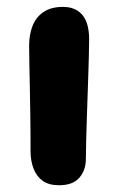

<svg xmlns="http://www.w3.org/2000/svg" viewBox="-20 -533 346 563"><path d="M153.2 10.2Q123.4 10.2 105.3 -2.7Q87.2 -15.6 78.4 -38.5Q69.6 -61.4 69.6 -89Q69.6 -153.6 68.8 -198.4Q68 -243.2 67.5 -276.2Q67 -309.2 66.2 -338.2Q65.4 -367.2 65.4 -399.6Q65.4 -431 75.3 -456.8Q85.2 -482.6 107.5 -497.7Q129.8 -512.8 164.8 -512.8Q200.2 -512.8 220.3 -490.6Q240.4 -468.4 241.4 -421Q241.4 -401.2 240.5 -366Q239.6 -330.8 238.1 -288.5Q236.6 -246.2 235.2 -203.5Q233.8 -160.8 232.8 -125Q231.8 -89.2 231.8 -67.4Q231.8 -34.2 212.8 -12Q193.8 10.2 153.2 10.2Z"/></svg>

Font: Shantell Sans Light
Style: Regular
Weight: 300
Designer: Stephen Nixon, Anya Danilova, Shantell Martin
Foundry: Arrow Type
Version: Version 1.011;[c5ecc13dd]